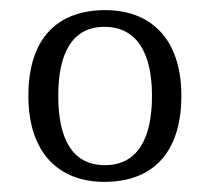

<svg xmlns="http://www.w3.org/2000/svg" viewBox="-20 -739 414 379"><path d="M186 -380C280 -380 338 -436 338 -550C338 -664 276 -719 188 -719C94 -719 36 -664 36 -550C36 -436 97 -380 186 -380ZM187 -413C122 -413 95 -466 95 -550C95 -633 122 -686 186 -686C251 -686 280 -633 280 -550C280 -466 252 -413 187 -413Z"/></svg>

Font: Noto Serif Telugu Light
Style: Regular
Weight: 300
Designer: Jelle Bosma - Monotype Design Team
Foundry: Monotype Imaging Inc.
Version: Version 2.005